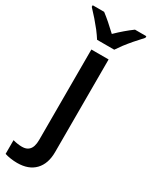

<svg xmlns="http://www.w3.org/2000/svg" viewBox="-316 -817 873 1108"><g transform="rotate(30 120.0 -263.0)"><path d="M-62.5 228V136.7Q-29.8 145.5 -1.5 145.5Q27.3 145.5 43 130.4Q64.9 110.4 64.9 61.5V-541H179.7V76.2Q179.7 153.8 138.2 197Q96.7 240.2 20.5 240.2Q-1 240.2 -23.9 236.8Q-46.9 233.4 -62.5 228ZM31.2 -654.8Q-8.3 -705.1 -56.2 -755.4V-766.1H20Q64 -732.9 122.1 -677.7Q175.3 -729.5 225.6 -766.1H301.3V-755.4Q246.6 -696.8 210.4 -649.4Q189.5 -621.1 179.7 -606H65.4Q52.2 -627 31.2 -654.8Z"/></g></svg>

Font: Viking Open Sans Light
Style: Bold
Weight: 600
Foundry: Ascender Corporation
Version: Version 2.001